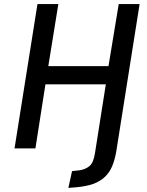

<svg xmlns="http://www.w3.org/2000/svg" viewBox="-20 -725 720 938"><path d="M314 193 332 111 368 107Q397 103 417 86.5Q437 70 444 23L497 -313H202L153 0H51L163 -705H265L216 -402H510L560 -705H662L548 15Q541 56 528 87Q515 118 491.5 140Q468 162 433.5 174Q399 186 351 190Z"/></svg>

Font: Nunito Sans 7pt Condensed SemiBold
Style: Italic
Weight: 600
Width: 3
Italic angle: -9°
Designer: Vernon Adams
Foundry: Vernon Adams
Version: Version 3.101;gftools[0.9.27]